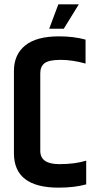

<svg xmlns="http://www.w3.org/2000/svg" viewBox="-20 -857 445 882"><path d="M44 -531Q44 -606 95.5 -648Q147 -690 251 -690Q319 -690 373 -675V-565Q313 -582 258.5 -582Q204 -582 184.5 -566.5Q165 -551 165 -521V-164Q165 -103 252 -103Q325 -103 376 -119V-10Q322 5 249 5Q44 5 44 -153ZM248 -837H342L273 -725H206Z"/></svg>

Font: Khand Semibold
Style: Regular
Weight: 600
Designer: Devanagari: Sanchit Sawaria, Jyotish Sonowal; Latin: Satya Rajpurohit
Foundry: Indian Type Foundry
Version: Version 1.100;PS 1.0;hotconv 1.0.78;makeotf.lib2.5.61930; tt